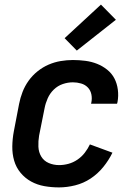

<svg xmlns="http://www.w3.org/2000/svg" viewBox="-20 -803 590 835"><path d="M237 12Q204 12 173 6.5Q142 1 115.5 -13.5Q89 -28 69.5 -51.5Q50 -75 41.5 -104.5Q33 -134 33.5 -166.5Q34 -199 40 -231L63 -351Q68 -377 78 -403Q88 -429 104.5 -452Q121 -475 143.5 -493Q166 -511 191.5 -522Q217 -533 244 -537.5Q271 -542 297 -542Q324 -542 351 -538.5Q378 -535 402 -525.5Q426 -516 446 -500Q466 -484 477.5 -462Q489 -440 492.5 -413Q496 -386 491 -359L489 -352H376L377 -356Q381 -374 377.5 -392Q374 -410 362 -422.5Q350 -435 332.5 -440Q315 -445 297 -445Q275 -445 253 -437.5Q231 -430 214 -413.5Q197 -397 187.5 -375.5Q178 -354 174 -333L150 -213Q146 -189 147 -165Q148 -141 159.5 -122Q171 -103 192 -94Q213 -85 237 -85Q257 -85 277.5 -90.5Q298 -96 316.5 -108.5Q335 -121 348.5 -138.5Q362 -156 371 -175L469 -139Q453 -106 429 -76.5Q405 -47 374 -26.5Q343 -6 307 3Q271 12 237 12ZM314 -583 261 -637 419 -783 484 -717Z"/></svg>

Font: Lode
Style: Bold Italic
Weight: 700
Italic angle: -11°
Monospace: yes
Designer: Belleve Invis
Foundry: Belleve Invis
Version: Version 29.2.0; ttfautohint (v1.8.3)